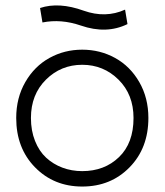

<svg xmlns="http://www.w3.org/2000/svg" viewBox="-20 -663 600 700"><path d="M92.8 -232.9Q92.8 -186.5 107.7 -149.2Q122.6 -111.8 148.2 -88.1Q173.8 -64.5 207.5 -51.8Q241.2 -39.1 279.8 -39.1Q360.8 -39.1 413.8 -90.1Q466.8 -141.1 466.8 -232.9Q466.8 -318.4 412.1 -372.6Q357.4 -426.8 279.8 -426.8Q202.1 -426.8 147.5 -372.6Q92.8 -318.4 92.8 -232.9ZM39.1 -232.9Q39.1 -306.2 72.3 -363.8Q105.5 -421.4 160.2 -451.7Q214.8 -481.9 279.8 -481.9Q344.7 -481.9 399.7 -451.7Q454.6 -421.4 487.8 -363.8Q521 -306.2 521 -232.9Q521 -123 452.4 -53Q383.8 17.1 279.8 17.1Q176.3 17.1 107.7 -53Q39.1 -123 39.1 -232.9ZM126 -633.8Q194.8 -656.7 285.2 -624Q365.2 -595.7 436 -627.9L444.8 -575.2Q368.2 -537.6 274.9 -569.8Q202.6 -594.7 134.8 -581.1Z"/></svg>

Font: Kreadon Light
Style: Regular
Weight: 300
Designer: kohakuno
Foundry: StudioGnu
Version: Version 1.000;Glyphs 3.1.2 (3151)